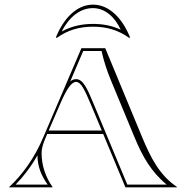

<svg xmlns="http://www.w3.org/2000/svg" viewBox="-20 -808 805 828"><path d="M381 -692.9C439.5 -692.9 489.8 -678.5 537 -644.6L541 -646.6C508.9 -726.3 453 -788 381 -788C309 -788 253.1 -726.3 221 -646.6L225 -644.6C272.2 -678.5 322.5 -692.9 381 -692.9ZM381 -704.9C331.6 -704.9 286.6 -694.4 245.8 -672C278.2 -734.5 325.2 -773 381 -773C433.8 -772.8 475.8 -733.7 500.5 -680C463.1 -697.5 424.3 -704.9 381 -704.9ZM189.9 -245 240 -361C267.8 -425.5 288.4 -454.7 308.3 -454.7C328.3 -454.7 344.2 -423.7 370.8 -360L418.9 -245ZM141.6 -138.2C141.6 -90.8 157.5 -51.1 185.5 -12H47.4C81.9 -47.5 113.6 -89 141.6 -138.2ZM168 -219C129 -126 76 -54 19 -1L20 0H206L207 -1C176 -45 159.4 -95.5 159.4 -147.4C159.4 -171.3 167.7 -193 177.2 -215.1L183.6 -230H425.1L521 0H743V-2C667 -53 628.9 -129.8 591.5 -220L434 -600H331ZM381.9 -364.6C356.6 -425.2 338.4 -466.7 308.3 -466.7C299.1 -466.7 290.8 -463.4 282.9 -457.1L338.9 -588H418C428.3 -541.7 441.1 -503.4 459.2 -459.5L560.4 -215.4C594.2 -133.8 631.8 -66.9 698.8 -12H529Z"/></svg>

Font: Sortefax
Style: Medium
Weight: 500
Designer: gluk
Foundry: gluk
Version: Version 0.261